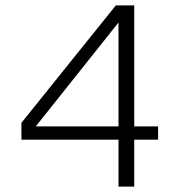

<svg xmlns="http://www.w3.org/2000/svg" viewBox="-20 -688 662 708"><path d="M417 0V-173H59V-235L407 -668H475V-222H563V-173H475V0ZM417 -605 112 -222H417Z"/></svg>

Font: Celebes Light
Style: Regular
Weight: 300
Designer: Anugrah Pasau
Foundry: Lafontype
Version: Version 1.000; ttfautohint (v1.8.4)